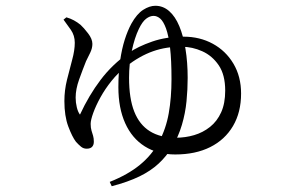

<svg xmlns="http://www.w3.org/2000/svg" viewBox="-20 -573 1040 665"><path d="M360 57Q423 32 464.5 -2Q506 -36 530.5 -81.5Q555 -127 564.5 -181Q574 -235 574 -299Q574 -365 569 -407.5Q564 -450 555 -474.5Q546 -499 535 -508.5Q524 -518 512 -518Q499 -518 486 -508Q473 -498 461 -473Q446 -442 436.5 -397Q427 -352 427 -304Q427 -232 445 -186.5Q463 -141 499 -118.5Q535 -96 589 -96Q622 -96 652.5 -105Q683 -114 707.5 -133.5Q732 -153 746 -184Q760 -215 760 -259Q760 -314 737.5 -347Q715 -380 680.5 -395.5Q646 -411 610 -411Q557 -412 510 -395.5Q463 -379 416 -342Q389 -321 366.5 -293Q344 -265 328 -236Q312 -207 303 -182Q294 -157 294 -144Q294 -130 297 -120.5Q300 -111 302.5 -102.5Q305 -94 305 -82Q305 -71 299 -64.5Q293 -58 280 -58Q269 -58 260.5 -65Q252 -72 243 -82Q230 -99 216.5 -135Q203 -171 203 -223Q203 -260 212 -296.5Q221 -333 230 -366Q239 -399 239 -425Q239 -450 225.5 -469.5Q212 -489 200 -505L210 -513Q224 -509 236 -502.5Q248 -496 259 -487Q270 -477 285 -457.5Q300 -438 300 -421Q300 -406 292.5 -390.5Q285 -375 278 -361Q266 -331 254 -297.5Q242 -264 242 -235Q242 -218 246 -201.5Q250 -185 257 -176Q288 -243 328.5 -296.5Q369 -350 426 -390Q458 -412 507 -429Q556 -446 616 -446Q672 -446 717 -421.5Q762 -397 788.5 -352.5Q815 -308 815 -249Q815 -184 787 -136.5Q759 -89 708 -63.5Q657 -38 587 -38Q526 -38 481.5 -66Q437 -94 413.5 -146.5Q390 -199 390 -271Q390 -322 396 -363Q402 -404 412 -435.5Q422 -467 435 -491Q454 -525 476 -539Q498 -553 518 -553Q545 -553 566 -534.5Q587 -516 601 -482.5Q615 -449 622.5 -403Q630 -357 630 -303Q630 -264 626 -222.5Q622 -181 610 -140.5Q598 -100 577 -65Q557 -32 529.5 -6.5Q502 19 463 38Q424 57 367 72Z"/></svg>

Font: Noto Serif KR
Style: Regular
Weight: 400
Designer: Ryoko NISHIZUKA  (kana & ideographs); Frank Grießhammer (Latin, Greek & Cyrillic); Wenlong ZHANG  (bopomofo); Sandoll Co
Foundry: Adobe
Version: Version 2.003-H1;hotconv 1.1.1;makeotfexe 2.6.0